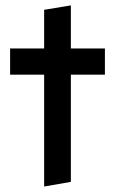

<svg xmlns="http://www.w3.org/2000/svg" viewBox="-20 -680 439 705"><path d="M365.2 -502H240.2V-660.2L142.1 -644V-502H17.1V-405.8H142.1V4.9L240.2 -12.2V-405.8H365.2Z"/></svg>

Font: Comic Neue Angular
Style: Bold
Weight: 700
Designer: Craig Rozynski
Foundry: Craig Rozynski
Version: Version 2.003